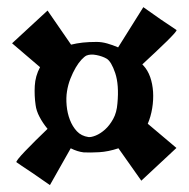

<svg xmlns="http://www.w3.org/2000/svg" viewBox="-20 -624 541 550"><path d="M390.6 -436.5Q403.3 -422.9 410.2 -403.3Q417 -383.8 418.5 -360.8Q419.9 -337.9 416 -314Q412.1 -290 403.3 -269.5L485.4 -200.2L384.8 -106.4L319.3 -199.2Q290 -189.5 264.2 -188Q238.3 -186.5 219.7 -187.5Q210.9 -188.5 201.7 -191.4Q192.4 -194.3 182.6 -199.2L123 -93.8Q90.8 -116.2 72.3 -128.9Q53.7 -141.6 43 -148.4Q31.2 -156.2 27.3 -159.2Q25.4 -160.2 32.2 -168.9Q39.1 -177.7 51.8 -190.9Q64.5 -204.1 81.1 -220.7Q97.7 -237.3 116.2 -254.9Q102.5 -271.5 93.3 -289.1Q84 -306.6 82 -323.2Q78.1 -349.6 79.6 -377.9Q81.1 -406.2 94.7 -431.6L14.6 -500L116.2 -593.8L183.6 -496.1Q199.2 -500 216.8 -502Q234.4 -503.9 256.8 -503.9Q271.5 -503.9 287.1 -499.5Q302.7 -495.1 318.4 -488.3L390.6 -603.5Q421.9 -581.1 440.4 -568.4Q459 -555.7 469.7 -548.8Q480.5 -541 485.4 -538.1Q487.3 -537.1 479.5 -528.3Q471.7 -519.5 458 -505.9Q444.3 -492.2 425.8 -475.1Q407.2 -458 387.7 -439.5ZM233.4 -231.4Q241.2 -230.5 254.4 -235.8Q267.6 -241.2 280.8 -252.9Q293.9 -264.6 304.2 -283.2Q314.5 -301.8 316.4 -328.1Q321.3 -380.9 310.1 -414.6Q298.8 -448.2 285.2 -456.1Q273.4 -462.9 256.3 -466.3Q239.3 -469.7 227.5 -464.8Q221.7 -461.9 213.4 -453.1Q205.1 -444.3 196.8 -430.2Q188.5 -416 181.6 -398.4Q174.8 -380.9 171.9 -362.3Q168.9 -343.8 170.9 -321.8Q172.9 -299.8 180.2 -280.8Q187.5 -261.7 200.2 -248Q212.9 -234.4 233.4 -231.4Z"/></svg>

Font: Irish Grover
Style: Regular
Weight: 400
Designer: Squid
Foundry: Font Diner, Inc DBA Sideshow
Version: Version 1.001